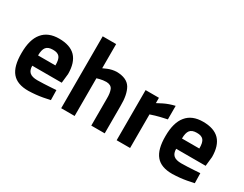

<svg xmlns="http://www.w3.org/2000/svg" viewBox="-79 -1182 2104 1658"><g transform="rotate(30 972.5 -352.5)"><path d="M273 -106Q220 -106 196 -127Q172 -148 172 -193H466L476 -286Q476 -399 422 -456Q368 -512 258 -512Q148 -512 93 -444Q37 -377 37 -243Q36 -109 88 -48Q139 13 252 12Q326 10 391 -2Q456 -14 460 -16L458 -115Q454 -114 396 -111Q338 -107 273 -106ZM171 -295Q171 -352 191 -377Q211 -402 258 -402Q305 -403 325 -379Q345 -355 344 -295Z M706 0V-376Q708 -377 735 -384Q762 -391 797 -392Q844 -391 859 -358Q873 -325 872 -268V0H1006V-271Q1008 -386 971 -449Q933 -511 830 -512Q786 -510 747 -494Q709 -478 706 -476V-717H572V0Z M1125 0H1259V-335Q1261 -336 1306 -350Q1350 -363 1418 -377V-512Q1358 -498 1310 -474Q1261 -450 1258 -447V-500H1125Z M1708 -106Q1655 -106 1631 -127Q1607 -148 1607 -193H1901L1911 -286Q1911 -399 1857 -456Q1803 -512 1693 -512Q1583 -512 1528 -444Q1472 -377 1472 -243Q1471 -109 1523 -48Q1574 13 1687 12Q1761 10 1826 -2Q1891 -14 1895 -16L1893 -115Q1889 -114 1831 -111Q1773 -107 1708 -106ZM1606 -295Q1606 -352 1626 -377Q1646 -402 1693 -402Q1740 -403 1760 -379Q1780 -355 1779 -295Z"/></g></svg>

Font: RazerF5
Style: Bold
Weight: 700
Foundry: Razer Inc.
Version: Version 1.000;PS 001.001;hotconv 1.0.56